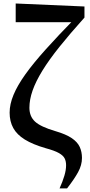

<svg xmlns="http://www.w3.org/2000/svg" viewBox="-20 -845 516 1095"><path d="M319.7 229.5Q337.4 190 347.1 157.4Q356.9 124.7 356.9 97.5Q356.9 75.5 349 59Q341.1 42.4 316.5 28.2Q291.9 14 240.3 0.1Q167 -21.1 121.5 -49.2Q76.1 -77.3 55.5 -115.1Q34.9 -152.9 34.9 -202.3Q34.9 -250.6 57.1 -304Q79.2 -357.4 124.6 -421Q170.1 -484.6 241.2 -563.7Q312.2 -642.9 410.1 -742.6L397.2 -703.3V-718.5L69.5 -718.3V-825.1L461.7 -808V-744.8Q378.7 -652.4 319.1 -577.9Q259.5 -503.4 221.8 -442.1Q184.1 -380.8 165.9 -328.9Q147.7 -277 147.7 -230.5Q147.7 -181.1 179.9 -151.4Q212.2 -121.6 296.4 -97Q356.6 -79.3 389.2 -57.2Q421.8 -35.1 434.6 -7.2Q447.5 20.8 447.5 55.7Q447.5 96.8 425.1 137.3Q402.8 177.8 362.4 229.5Z"/></svg>

Font: Noto Serif TC
Style: Regular
Weight: 200
Designer: Ryoko NISHIZUKA 西塚涼子 (kana & ideographs); Frank Grießhammer (Latin, Greek & Cyrillic); Wenlong ZHANG 张文龙 (bopomofo); San
Foundry: Adobe
Version: Version 2.001;hotconv 1.1.0;makeotfexe 2.6.0